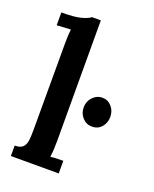

<svg xmlns="http://www.w3.org/2000/svg" viewBox="-141 -835 735 916"><g transform="rotate(20 226.5 -377.5)"><path d="M28 -53Q57 -53 69.5 -66Q82 -79 84.5 -101.5Q87 -124 87 -153V-585Q87 -602 87.5 -622.5Q88 -643 91 -665Q74 -664 53.5 -663Q33 -662 20 -661V-726Q89 -726 121.5 -735.5Q154 -745 165 -755H210L211 -143Q211 -126 210 -104Q209 -82 206 -61Q223 -63 240.5 -63.5Q258 -64 271 -64V0H28ZM343 -264Q314 -264 294.5 -285.5Q275 -307 275 -337Q275 -368 295.5 -389.5Q316 -411 343 -411Q372 -411 391 -389.5Q410 -368 410 -337Q410 -307 391.5 -285.5Q373 -264 343 -264Z"/></g></svg>

Font: Lora SemiBold
Style: Regular
Weight: 600
Designer: Olga Karpushina, Alexei Vanyashin (Cyrillic)
Foundry: Cyreal
Version: Version 3.011; ttfautohint (v1.8.4.7-5d5b)